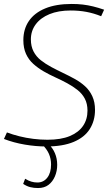

<svg xmlns="http://www.w3.org/2000/svg" viewBox="-28 -730 556 970"><path d="M498 -681 483 -648Q446 -663 408.5 -670Q371 -677 329 -677Q267 -677 222 -658.5Q177 -640 152.5 -607Q128 -574 128 -531Q128 -496 141.5 -470Q155 -444 178.5 -425.5Q202 -407 231 -391.5Q260 -376 290.5 -361.5Q321 -347 350 -331Q379 -315 402 -294Q425 -273 438.5 -243.5Q452 -214 452 -175Q452 -120 425.5 -78Q399 -36 344 -13Q289 10 206 10Q153 10 97 0.5Q41 -9 -8 -28L7 -61Q36 -50 70 -41.5Q104 -33 140.5 -28.5Q177 -24 212 -24Q280 -24 324.5 -42.5Q369 -61 391.5 -94Q414 -127 414 -171Q414 -206 400.5 -231.5Q387 -257 363.5 -275.5Q340 -294 311.5 -309.5Q283 -325 252 -339Q221 -353 192.5 -369.5Q164 -386 140.5 -407Q117 -428 103.5 -457.5Q90 -487 90 -527Q90 -583 118 -624Q146 -665 200.5 -687.5Q255 -710 334 -710Q364 -710 390 -707Q416 -704 442.5 -697.5Q469 -691 498 -681ZM89 199 99 173Q115 183 130 187.5Q145 192 161 192Q192 192 211 167.5Q230 143 230 101Q230 72 219 47Q208 22 184 -1H218Q238 17 249.5 44Q261 71 261 103Q261 134 249.5 161Q238 188 217 204Q196 220 164 220Q143 220 125 215.5Q107 211 89 199Z"/></svg>

Font: Georama ExtraCondensed Thin ExtraLight
Style: Italic
Weight: 250
Italic angle: -9°
Version: Version 1.001